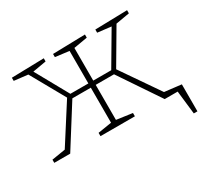

<svg xmlns="http://www.w3.org/2000/svg" viewBox="-140 -716 1111 1054"><g transform="rotate(-30 415.5 -189.0)"><path d="M9 0V-20L95 -34L249 -275L128 -491L41 -501V-521L246 -526V-506L160 -491L275 -284H389V-490L302 -501V-521L507 -526V-506L420 -491V-284H534L656 -491L570 -501V-521L774 -526V-506L687 -491L560 -275L726 -34L810 -20V0H709L536 -257H420V-35L520 -21V0H302V-21L389 -35V-257H272L110 0ZM695 -39 831 -23V148H808L791 -2L712 0Z"/></g></svg>

Font: Bitter ExtraLight
Style: Regular
Weight: 200
Designer: Sol Matas, and Bitter project Authors
Foundry: Sol Matas
Version: Version 2.001